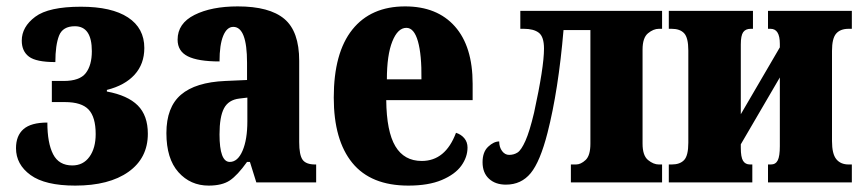

<svg xmlns="http://www.w3.org/2000/svg" viewBox="-20 -570 2692 600"><path d="M30 -107Q30 -146 53.5 -166.5Q77 -187 128 -187Q128 -123 146 -88Q164 -53 206 -53Q240 -53 259.5 -80Q279 -107 279 -151Q279 -204 257 -227.5Q235 -251 183 -251H142V-317H179Q229 -317 248 -341.5Q267 -366 267 -410Q267 -488 214 -488Q176 -488 164.5 -458.5Q153 -429 153 -376Q93 -376 70.5 -393Q48 -410 48 -443Q48 -486 90 -517.5Q132 -549 233 -549Q329 -549 380 -515.5Q431 -482 431 -420Q431 -370 400.5 -336.5Q370 -303 314 -289V-284Q379 -272 410.5 -240.5Q442 -209 442 -152Q442 -76 381.5 -33Q321 10 215 10Q121 10 75.5 -23Q30 -56 30 -107Z M500 -154Q500 -235 545.5 -274Q591 -313 684 -317L752 -320V-374Q752 -486 709 -486Q689 -486 677.5 -458Q666 -430 666 -378Q599 -378 567 -394Q535 -410 535 -446Q535 -497 588 -523.5Q641 -550 723 -550Q822 -550 868.5 -511Q915 -472 915 -380V-126Q915 -86 925.5 -71Q936 -56 965 -56H968V0H781L761 -64H752Q722 -22 698 -6Q674 10 632 10Q575 10 537.5 -32Q500 -74 500 -154ZM753 -191V-265L728 -262Q694 -258 680 -231.5Q666 -205 666 -150Q666 -64 698 -64Q723 -64 738 -99Q753 -134 753 -191Z M1023 -265Q1023 -405 1081 -477.5Q1139 -550 1246 -550Q1346 -550 1401.5 -487.5Q1457 -425 1457 -308V-257H1187Q1188 -159 1215.5 -113Q1243 -67 1298 -67Q1372 -67 1405 -155Q1421 -150 1431 -138Q1441 -126 1441 -109Q1441 -79 1421.5 -52Q1402 -25 1360.5 -7.5Q1319 10 1256 10Q1139 10 1081 -61Q1023 -132 1023 -265ZM1297 -322Q1298 -399 1286 -441Q1274 -483 1250 -483Q1223 -483 1206 -440.5Q1189 -398 1189 -322Z M1488 -63Q1488 -95 1505.5 -111.5Q1523 -128 1540 -128Q1540 -110 1549 -98Q1558 -86 1571 -86Q1586 -86 1597.5 -93.5Q1609 -101 1622 -130Q1635 -159 1649 -218Q1680 -360 1680 -418Q1680 -455 1664 -467.5Q1648 -480 1617 -480H1606V-536H2049V-480H2039Q2022 -480 2005 -466Q1988 -452 1988 -415V-121Q1988 -84 2005 -70Q2022 -56 2039 -56H2049V0H1764V-56H1780Q1795 -56 1810 -70Q1825 -84 1825 -121V-476H1741Q1725 -288 1691 -155Q1668 -65 1638.5 -29Q1609 7 1561 7Q1528 7 1508 -11.5Q1488 -30 1488 -63Z M2070 -56H2079Q2105 -56 2118 -70Q2131 -84 2131 -124V-412Q2131 -452 2118 -466Q2105 -480 2079 -480H2070V-536H2333V-480H2326Q2310 -480 2302.5 -469.5Q2295 -459 2295 -431V-213L2417 -422V-433Q2417 -480 2388 -480H2380V-536H2642V-480H2632Q2606 -480 2593 -465Q2580 -450 2580 -411V-129Q2580 -89 2593.5 -72.5Q2607 -56 2632 -56H2642V0H2380V-56H2389Q2404 -56 2410.5 -69Q2417 -82 2417 -113V-328L2295 -119V-108Q2295 -79 2302 -67.5Q2309 -56 2324 -56H2331V0H2070Z"/></svg>

Font: Noto Serif CondBlack
Style: Regular
Weight: 900
Width: 3
Designer: Monotype Design Team
Foundry: Monotype Imaging Inc.
Version: Version 1.001